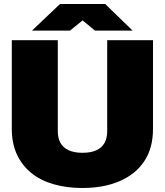

<svg xmlns="http://www.w3.org/2000/svg" viewBox="-20 -930 825 960"><path d="M392 10Q313 10 247.5 -9Q182 -28 136 -65.5Q90 -103 64.5 -158Q39 -213 39 -286V-729H269V-273Q269 -240 282 -216Q295 -192 323 -179Q351 -166 392 -166Q435 -166 462.5 -179Q490 -192 503 -216Q516 -240 516 -273V-729H745V-286Q745 -189 701 -123.5Q657 -58 577.5 -24Q498 10 392 10ZM140 -777 280 -910H506L643 -777H455L393 -828L330 -777Z"/></svg>

Font: Hubot Sans Condensed ExtraLight Black
Style: Regular
Weight: 900
Version: Version 2.000